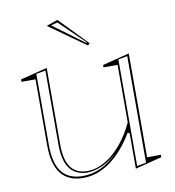

<svg xmlns="http://www.w3.org/2000/svg" viewBox="-83 -798 807 887"><g transform="rotate(-10 321.0 -355.0)"><path d="M237 15Q168 15 133 -29Q98 -73 98 -162V-472H32V-483L158 -515V-155Q158 -83 184 -48Q210 -13 261 -13Q302 -13 344 -37Q386 -61 422 -104.5Q458 -148 483 -202V-472H417V-483L543 -515V-28H608V-17L483 15V-150L475 -156Q425 -73 364.5 -29Q304 15 237 15ZM534 -504 491 -496V4L534 -4ZM150 -504 106 -496V-163Q106 -76 138.5 -35Q171 6 237 6Q281 6 323.5 -14Q366 -34 407 -78Q369 -40 330.5 -23Q292 -6 256 -6Q202 -9 176 -46Q150 -83 150 -155ZM364 -584 192 -706 245 -725 373 -593ZM361 -599 243 -713 212 -705 358 -597Z"/></g></svg>

Font: Kalnia Glaze Thin Light
Style: Regular
Weight: 300
Version: Version 1.110